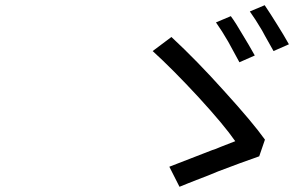

<svg xmlns="http://www.w3.org/2000/svg" viewBox="-20 -763 1129 737"><path d="M913 -627Q934 -593 958 -550L899 -524Q886 -549 856 -603Q833 -643 809 -677L866 -701Q884 -677 913 -627ZM1043 -670Q1069 -629 1089 -593L1030 -567Q987 -643 986 -646Q960 -690 939 -719L996 -743Q1019 -709 1043 -670ZM817 -105Q782 -90 734 -72Q726 -69 703.5 -60Q681 -51 669 -46L630 -123Q701 -150 759 -173L795 -187Q802 -189 808.5 -191.5Q815 -194 820.5 -196.5Q826 -199 829 -200Q866 -214 883 -221Q841 -282 742 -390Q642 -498 566 -567L638 -621Q736 -530 840 -414Q950 -293 997 -227L975 -163Q906 -139 817 -105Z"/></svg>

Font: Source Han Sans Regular
Style: Regular
Weight: 400
Designer: Ryoko NISHIZUKA  (kana & ideographs); Paul D. Hunt (Latin, Greek & Cyrillic); Wenlong ZHANG  (bopomofo); Sandoll Communi
Foundry: Adobe Systems Incorporated
Version: Version 1.00 January 18, 2024, initial release